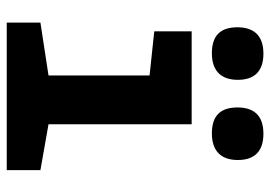

<svg xmlns="http://www.w3.org/2000/svg" viewBox="-136 -666 802 570"><g transform="rotate(90 265.0 -381.0)"><path d="M138 -609C192 -609 217 -638 217 -686C217 -735 192 -762 139 -762C87 -762 61 -735 61 -685C61 -636 84 -609 138 -609ZM376 -609C430 -609 455 -638 455 -686C455 -735 430 -762 377 -762C324 -762 299 -735 299 -685C299 -636 322 -609 376 -609ZM47 0H485V-100L349 -124V-549H73V-438L204 -424V-124L47 -100Z"/></g></svg>

Font: Noto Sans Mono Condensed ExtraBold
Style: Regular
Weight: 800
Width: 3
Designer: Monotype Design Team
Foundry: Monotype Imaging Inc.
Version: Version 2.014